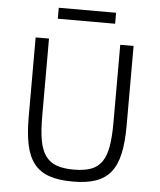

<svg xmlns="http://www.w3.org/2000/svg" viewBox="-57 -880 788 945"><g transform="rotate(5 336.5 -408.0)"><path d="M578.1 -282.2Q578.1 -199.2 565.4 -142.3Q552.7 -85.4 524.2 -50.5Q495.6 -15.6 449.7 -0.2Q403.8 15.1 337.9 15.1Q269 15.1 222.2 -0.7Q175.3 -16.6 147 -52Q118.7 -87.4 106.4 -144Q94.2 -200.7 94.2 -282.2V-675.8H160.2V-292Q160.2 -221.7 168.5 -174.3Q176.8 -127 197.3 -97.9Q217.8 -68.8 251.7 -56.4Q285.6 -43.9 336.9 -43.9Q388.7 -43.9 422.6 -56.4Q456.5 -68.8 476.3 -97.9Q496.1 -127 504.2 -174.1Q512.2 -221.2 512.2 -290V-675.8H578.1ZM194.8 -776.9V-831.1H478V-776.9Z"/></g></svg>

Font: Clear Sans Light
Style: Regular
Weight: 300
Foundry: Intel Corporation
Version: Version 1.00